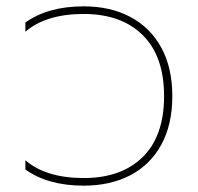

<svg xmlns="http://www.w3.org/2000/svg" viewBox="-20 -570 623 605"><path d="M60 -36V-65Q125 -9 244 -9Q362 -9 429.5 -75Q497 -141 497 -267Q497 -393 429.5 -459.5Q362 -526 244 -526Q125 -526 60 -470V-499Q131 -550 244 -550Q328 -550 391 -516.5Q454 -483 488.5 -419.5Q523 -356 523 -267Q523 -178 488.5 -114.5Q454 -51 391 -18Q328 15 244 15Q131 15 60 -36Z"/></svg>

Font: Prompt Thin
Style: Regular
Weight: 250
Designer: Katatrad Team
Foundry: CadsonDemak
Version: Version 1.001